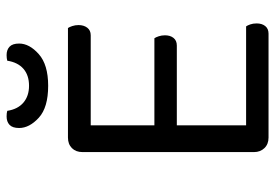

<svg xmlns="http://www.w3.org/2000/svg" viewBox="-146 -688 834 582"><g transform="rotate(-90 271.0 -397.0)"><path d="M101 -366H182V-8Q178 -7 167 -3.5Q156 0 145 0Q125 0 113 -12.5Q101 -25 101 -44ZM182 -248 101 -249V-564Q101 -584 113 -596Q125 -608 145 -608Q156 -608 167 -605Q178 -602 182 -600ZM145 -278V-346H446Q449 -342 452 -333Q455 -324 455 -314Q455 -298 447 -288Q439 -278 424 -278ZM145 0V-68H482Q485 -64 488 -55.5Q491 -47 491 -36Q491 -20 483 -10Q475 0 460 0ZM145 -539V-608H477Q480 -604 483 -595Q486 -586 486 -576Q486 -560 478 -549.5Q470 -539 455 -539ZM302 -726Q334 -726 353.5 -743Q373 -760 378 -792Q382 -793 386 -793.5Q390 -794 395 -794Q411 -794 420.5 -785Q430 -776 430 -756Q430 -725 398 -696.5Q366 -668 302 -668Q236 -668 205 -696.5Q174 -725 174 -756Q174 -776 183.5 -785Q193 -794 209 -794Q214 -794 218.5 -793.5Q223 -793 226 -792Q231 -760 251 -743Q271 -726 302 -726Z"/></g></svg>

Font: Baloo Bhaina 2
Style: Regular
Weight: 400
Designer: Yesha Goshar, Manish Minz, Shuchita Grover and Ek Type
Foundry: Ek Type
Version: Version 1.700